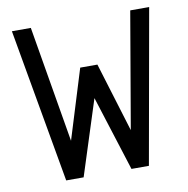

<svg xmlns="http://www.w3.org/2000/svg" viewBox="-72 -689 745 759"><g transform="rotate(-10 300.0 -309.0)"><path d="M133.5 0 24.5 -618H100.5L179.5 -151L265.5 -429.5H334.5L419.5 -151.5L499.5 -618H575.5L465.5 0H395.5L300 -301L203.5 0Z"/></g></svg>

Font: Victor Mono Thin
Style: Regular
Weight: 100
Monospace: yes
Designer: Rune Bjørnerås
Version: Version 1.561;gftools[0.9.30]